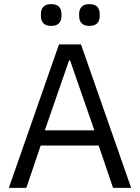

<svg xmlns="http://www.w3.org/2000/svg" viewBox="-20 -914 681 934"><path d="M530 0 460 -206H178L108 0H23L267 -698H374L618 0ZM321 -620H316L198 -280H439ZM229 -788Q203 -788 191 -801Q179 -814 179 -835V-847Q179 -868 191 -881Q203 -894 229 -894Q255 -894 267 -881Q279 -868 279 -847V-835Q279 -814 267 -801Q255 -788 229 -788ZM415 -788Q389 -788 377 -801Q365 -814 365 -835V-847Q365 -868 377 -881Q389 -894 415 -894Q441 -894 453 -881Q465 -868 465 -847V-835Q465 -814 453 -801Q441 -788 415 -788Z"/></svg>

Font: IBM Plex Sans Arabic
Style: Regular
Weight: 400
Designer: Mike Abbink, Paul van der Laan, Pieter van Rosmalen, Wael Morcos, Khajak Apelian
Foundry: Bold Monday
Version: Version 1.005